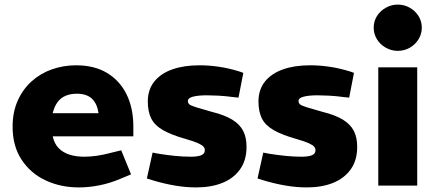

<svg xmlns="http://www.w3.org/2000/svg" viewBox="-20 -810 1899 838"><path d="M324 8Q245 8 179.5 -22.5Q114 -53 74.5 -112.5Q35 -172 35 -257Q35 -321 57.5 -371Q80 -421 118.5 -455.5Q157 -490 207 -507.5Q257 -525 312 -525Q392 -525 447.5 -491.5Q503 -458 532.5 -398Q562 -338 562 -258V-215H210Q217 -183 236 -163.5Q255 -144 283.5 -135Q312 -126 348 -126Q373 -126 401.5 -130Q430 -134 460 -142L509 -154L552 -49L504 -29Q459 -10 413 -1Q367 8 324 8ZM210 -316H410Q404 -358 381 -379.5Q358 -401 315 -401Q288 -401 266.5 -392Q245 -383 231 -364Q217 -345 210 -316Z M836 8Q791 8 744 0Q697 -8 650 -22L621 -31L646 -144L672 -139Q710 -133 745 -129.5Q780 -126 813 -126Q843 -126 858.5 -132.5Q874 -139 874 -154Q874 -163 868 -170Q862 -177 844.5 -185Q827 -193 792 -203Q728 -221 691.5 -242Q655 -263 640 -293Q625 -323 625 -369Q626 -421 654.5 -455.5Q683 -490 733 -507.5Q783 -525 851 -525Q893 -525 936.5 -518.5Q980 -512 1025 -498L1042 -492L1021 -384L1000 -386Q963 -391 933.5 -392.5Q904 -394 883 -394Q844 -394 822 -388Q800 -382 800 -370Q800 -360 806.5 -354.5Q813 -349 835.5 -342Q858 -335 904 -322Q961 -308 994 -287.5Q1027 -267 1041.5 -238.5Q1056 -210 1056 -169Q1056 -110 1027.5 -70.5Q999 -31 950 -11.5Q901 8 836 8Z M1319 8Q1274 8 1227 0Q1180 -8 1133 -22L1104 -31L1129 -144L1155 -139Q1193 -133 1228 -129.5Q1263 -126 1296 -126Q1326 -126 1341.5 -132.5Q1357 -139 1357 -154Q1357 -163 1351 -170Q1345 -177 1327.5 -185Q1310 -193 1275 -203Q1211 -221 1174.5 -242Q1138 -263 1123 -293Q1108 -323 1108 -369Q1109 -421 1137.5 -455.5Q1166 -490 1216 -507.5Q1266 -525 1334 -525Q1376 -525 1419.5 -518.5Q1463 -512 1508 -498L1525 -492L1504 -384L1483 -386Q1446 -391 1416.5 -392.5Q1387 -394 1366 -394Q1327 -394 1305 -388Q1283 -382 1283 -370Q1283 -360 1289.5 -354.5Q1296 -349 1318.5 -342Q1341 -335 1387 -322Q1444 -308 1477 -287.5Q1510 -267 1524.5 -238.5Q1539 -210 1539 -169Q1539 -110 1510.5 -70.5Q1482 -31 1433 -11.5Q1384 8 1319 8Z M1631 0V-516H1801V0ZM1716 -588Q1688 -588 1663.5 -602Q1639 -616 1625 -639Q1611 -662 1611 -689Q1611 -717 1625 -739.5Q1639 -762 1663.5 -776Q1688 -790 1716 -790Q1745 -790 1769 -776Q1793 -762 1807 -739.5Q1821 -717 1821 -689Q1821 -662 1807 -639Q1793 -616 1769 -602Q1745 -588 1716 -588Z"/></svg>

Font: REM
Style: Bold
Weight: 700
Designer: Octavio Pardo
Foundry: Ashler Design
Version: Version 1.005;gftools[0.9.28]